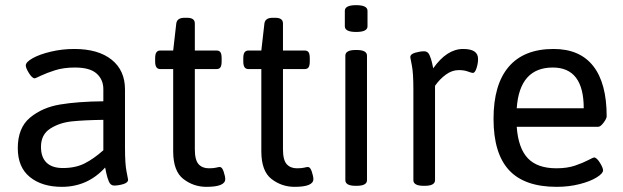

<svg xmlns="http://www.w3.org/2000/svg" viewBox="-20 -719 2419 745"><path d="M49 -144Q49 -223 96.5 -262.5Q144 -302 213 -313.5Q282 -325 381 -326V-373Q381 -410 355 -433.5Q329 -457 271 -457Q227 -457 194 -446.5Q161 -436 139 -425.5Q117 -415 115 -415Q105 -415 92.5 -435Q80 -455 80 -465Q80 -478 106.5 -493Q133 -508 177 -518.5Q221 -529 268 -529Q361 -529 413 -487.5Q465 -446 465 -372V-148Q465 -82 471 -53.5Q477 -25 477 -22Q477 -10 458 -4.5Q439 1 423 1Q409 1 402.5 -14.5Q396 -30 392.5 -47Q389 -64 388 -69Q320 6 220 6Q143 6 96 -32Q49 -70 49 -144ZM381 -136V-254Q306 -253 258.5 -248Q211 -243 175 -220Q139 -197 139 -149Q139 -109 160.5 -88Q182 -67 224 -67Q273 -67 308.5 -85Q344 -103 381 -136Z M652 -132V-451H602Q592 -451 587 -458Q582 -465 582 -481V-493Q582 -509 587 -516Q592 -523 602 -523H652L664 -628Q667 -650 696 -650H706Q736 -650 736 -628V-523H820Q831 -523 835.5 -516Q840 -509 840 -493V-481Q840 -465 835.5 -458Q831 -451 820 -451H736V-140Q736 -98 750.5 -82Q765 -66 790 -66Q809 -66 818.5 -68.5Q828 -71 833 -71Q842 -71 848 -52.5Q854 -34 854 -24Q854 6 781 6Q731 6 691.5 -24.5Q652 -55 652 -132Z M994 -132V-451H944Q934 -451 929 -458Q924 -465 924 -481V-493Q924 -509 929 -516Q934 -523 944 -523H994L1006 -628Q1009 -650 1038 -650H1048Q1078 -650 1078 -628V-523H1162Q1173 -523 1177.5 -516Q1182 -509 1182 -493V-481Q1182 -465 1177.5 -458Q1173 -451 1162 -451H1078V-140Q1078 -98 1092.5 -82Q1107 -66 1132 -66Q1151 -66 1160.5 -68.5Q1170 -71 1175 -71Q1184 -71 1190 -52.5Q1196 -34 1196 -24Q1196 6 1123 6Q1073 6 1033.5 -24.5Q994 -55 994 -132Z M1320 -20V-503Q1320 -525 1360 -525H1364Q1404 -525 1404 -503V-20Q1404 2 1364 2H1360Q1320 2 1320 -20ZM1318 -617V-677Q1318 -699 1362 -699Q1406 -699 1406 -677V-617Q1406 -595 1362 -595Q1318 -595 1318 -617Z M1584 -20V-371Q1584 -437 1578 -465.5Q1572 -494 1572 -497Q1572 -509 1591 -514.5Q1610 -520 1626 -520Q1640 -520 1646.5 -505.5Q1653 -491 1656.5 -475Q1660 -459 1661 -454Q1714 -529 1777 -529Q1806 -529 1820.5 -519.5Q1835 -510 1835 -490Q1835 -473 1829 -454.5Q1823 -436 1815 -436Q1810 -436 1795.5 -441.5Q1781 -447 1760 -447Q1734 -447 1710 -429.5Q1686 -412 1668 -386V-20Q1668 2 1628 2H1624Q1584 2 1584 -20Z M1895 -258Q1895 -391 1954 -460Q2013 -529 2128 -529Q2230 -529 2282 -462.5Q2334 -396 2334 -268Q2334 -259 2322 -243Q2310 -227 2301 -227H1985Q1991 -144 2028 -105Q2065 -66 2139 -66Q2181 -66 2211.5 -76.5Q2242 -87 2262 -97.5Q2282 -108 2285 -108Q2295 -108 2307.5 -88Q2320 -68 2320 -58Q2320 -46 2295 -30.5Q2270 -15 2228.5 -4.5Q2187 6 2140 6Q2015 6 1955 -59Q1895 -124 1895 -258ZM2245 -299Q2245 -457 2125 -457Q1996 -457 1985 -299Z"/></svg>

Font: Asap-Regular
Style: Regular
Weight: 400
Designer: Pablo Cosgaya
Foundry: Omnibus-Type
Version: Version 2.000; ttfautohint (v1.8)